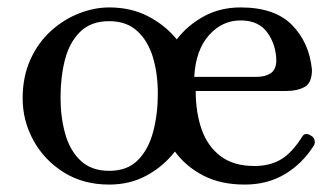

<svg xmlns="http://www.w3.org/2000/svg" viewBox="-20 -485 906 517"><path d="M274 12Q204 12 151.5 -21Q99 -54 70 -107Q41 -160 41 -220Q41 -279 62 -325Q83 -371 117.5 -402Q152 -433 193 -449Q234 -465 274 -465Q333 -465 379 -441Q425 -417 456 -379Q485 -417 529 -441Q573 -465 628 -465Q720 -465 766.5 -417.5Q813 -370 820 -297Q820 -262 800.5 -251Q781 -240 750 -240H507Q507 -182 523 -136.5Q539 -91 574 -64.5Q609 -38 665 -38Q707 -38 737 -56Q767 -74 795 -119Q803 -129 817 -120Q825 -116 827 -107.5Q829 -99 825 -93Q794 -44 747 -16Q700 12 639 12Q574 12 527 -12.5Q480 -37 451 -77Q420 -37 375 -12.5Q330 12 274 12ZM503 -278H670Q694 -278 708.5 -287.5Q723 -297 724 -320Q724 -363 700.5 -396.5Q677 -430 628 -430Q578 -430 542.5 -390Q507 -350 503 -278ZM274 -25Q323 -25 351.5 -54Q380 -83 392.5 -130.5Q405 -178 405 -233Q405 -286 392 -330Q379 -374 350 -401Q321 -428 274 -428Q225 -428 196 -399.5Q167 -371 155 -324.5Q143 -278 143 -222Q143 -170 155.5 -125Q168 -80 197 -52.5Q226 -25 274 -25Z"/></svg>

Font: Alice
Style: Regular
Weight: 400
Designer: Ksenia Yerulevich
Foundry: Cyreal (http://www.cyreal.org/)
Version: Version 2.003; ttfautohint (v1.8.3)